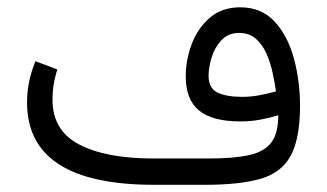

<svg xmlns="http://www.w3.org/2000/svg" viewBox="-20 -514 910 534"><path d="M753.9 -193.4Q730 -186 703.9 -181.2Q677.7 -176.3 648.4 -176.3Q570.8 -176.3 533.7 -206.5Q496.6 -236.8 496.6 -301.8Q496.6 -347.2 513.2 -391.4Q529.8 -435.5 563.5 -464.6Q597.2 -493.7 648.4 -493.7Q706.5 -493.7 743.2 -454.6Q779.8 -415.5 797.1 -352.5Q814.5 -289.6 814.5 -217.8Q814 -127 788.1 -80.1Q762.2 -33.2 704.3 -16.6Q646.5 0 550.3 0H408.7Q55.2 0 55.2 -229Q55.2 -259.3 61.3 -288.1Q67.4 -316.9 78.6 -343.8L139.6 -320.8Q126 -280.3 126 -236.3Q126 -150.9 200.4 -112.1Q274.9 -73.2 406.7 -73.2H560.5Q629.9 -73.2 672.4 -82.5Q714.8 -91.8 734.4 -117.4Q753.9 -143.1 753.9 -193.4ZM747.6 -259.8Q744.1 -284.2 738 -312.5Q731.9 -340.8 720.7 -365.7Q709.5 -390.6 691.2 -406.5Q672.9 -422.4 645.5 -422.4Q614.3 -422.4 595.5 -401.9Q576.7 -381.3 568.4 -353.5Q560.1 -325.7 560.1 -303.7Q560.1 -268.1 585.4 -256.3Q610.8 -244.6 653.8 -244.6Q677.2 -244.6 700.9 -249Q724.6 -253.4 747.6 -259.8Z"/></svg>

Font: Vazir Light FD-WOL-UI
Style: Light-FD-WOL-UI
Weight: 300
Designer: Saber Rastikerdar
Foundry: Saber Rastikerdar
Version: Version 30.0.0